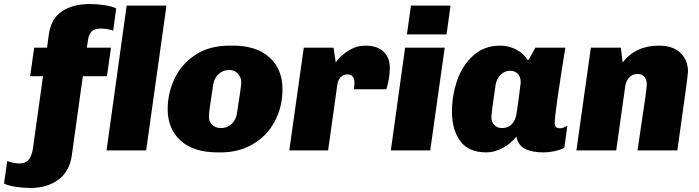

<svg xmlns="http://www.w3.org/2000/svg" viewBox="-114 -748 3476 955"><path d="M464 -706 449 -596Q415 -606 388 -606Q357 -606 342.5 -592Q328 -578 324 -551L318 -511H438L418 -369H298L243 26Q232 105 176 146Q120 187 37 187Q5 187 -33.5 181.5Q-72 176 -94 165L-78 53Q-66 58 -48.5 61.5Q-31 65 -18 65Q13 65 28 47Q43 29 49 -4L100 -369H36L56 -511H120L129 -577Q140 -656 194.5 -692Q249 -728 334 -728Q365 -728 404 -722.5Q443 -717 464 -706ZM613 0H416L516 -720H714Z M1291 -305Q1291 -215 1252 -143Q1213 -71 1143 -30.5Q1073 10 984 10H969Q849 10 784.5 -48.5Q720 -107 720 -205Q720 -284 754 -356.5Q788 -429 857.5 -475Q927 -521 1027 -521H1044Q1162 -521 1226.5 -462.5Q1291 -404 1291 -305ZM947 -330Q925 -194 925 -169Q925 -143 942 -127Q959 -111 985 -111Q1016 -111 1037.5 -131Q1059 -151 1064 -181Q1086 -318 1086 -339Q1086 -363 1069.5 -381.5Q1053 -400 1026 -400Q996 -400 974 -380Q952 -360 947 -330Z M1825 -410Q1825 -361 1808 -304H1646Q1649 -322 1649 -336Q1649 -378 1614 -378Q1594 -378 1580.5 -364Q1567 -350 1564 -328L1518 0H1325L1397 -511H1545L1556 -437Q1562 -448 1582.5 -468Q1603 -488 1634.5 -504.5Q1666 -521 1703 -521Q1762 -521 1793.5 -491.5Q1825 -462 1825 -410Z M2107 -577H1910L1930 -720H2127ZM2026 0H1830L1901 -511H2098Z M2510 -450H2515L2549 -511H2698Q2677 -384 2661 -272.5Q2645 -161 2645 -137Q2645 -110 2671 -110Q2688 -110 2708 -123L2693 -13Q2672 -2 2643.5 4Q2615 10 2590 10Q2536 10 2500.5 -6Q2465 -22 2454 -68Q2427 -34 2386.5 -12Q2346 10 2305 10Q2217 10 2175.5 -46Q2134 -102 2134 -193Q2134 -271 2159.5 -346.5Q2185 -422 2239.5 -471.5Q2294 -521 2374 -521Q2415 -521 2452 -502.5Q2489 -484 2510 -450ZM2351 -326Q2330 -182 2330 -168Q2330 -142 2344.5 -126.5Q2359 -111 2383 -111Q2414 -111 2432 -130.5Q2450 -150 2455 -181L2466 -257Q2476 -333 2476 -338Q2476 -366 2461.5 -381Q2447 -396 2423 -396Q2396 -396 2376 -376Q2356 -356 2351 -326Z M3308 -392Q3308 -370 3255 0H3057Q3061 -26 3065 -53.5Q3069 -81 3073 -109Q3089 -213 3096 -264Q3103 -315 3103 -330Q3103 -352 3091 -366Q3079 -380 3057 -380Q3032 -380 3016 -363Q3000 -346 2996 -320L2951 0H2753L2825 -511H2974L2983 -437Q3047 -521 3164 -521Q3233 -521 3270.5 -485Q3308 -449 3308 -392Z"/></svg>

Font: Chivo Black Italic
Style: Regular
Weight: 900
Italic angle: -8.05°
Designer: Hector Gatti
Foundry: Omnibus-Type
Version: Version 1.007